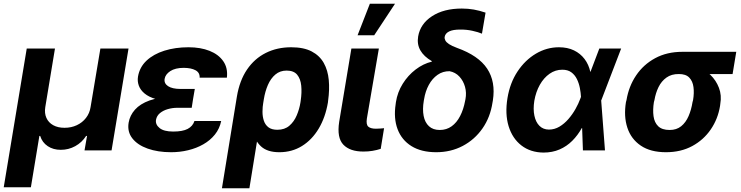

<svg xmlns="http://www.w3.org/2000/svg" viewBox="-54 -806 3969 1029"><path d="M-34 197.7 89.3 -545.9H240.6L188.7 -232Q183.4 -199.2 194.7 -174.1Q206 -149 231 -135.1Q256.1 -121.1 291.8 -121.1Q328.1 -121.1 357.8 -135.1Q387.5 -149 406.9 -174.1Q426.4 -199.2 431.4 -232L484 -545.9H634.8L543.9 0H399L412.5 -77.5H407.6Q385.2 -42.5 349.2 -22.7Q313.3 -2.9 271.7 -3.1Q231.4 -2.9 201.8 -22.7Q172.2 -42.5 161.3 -77.5H157L111.5 197.7Z M872.9 -285.9H982.4L973.4 -228.3H896.3Q869.9 -228.3 845.2 -221.1Q820.5 -214 803.3 -199.8Q786.1 -185.6 782 -163.5Q778.3 -138.1 801.6 -119.5Q824.8 -100.9 874.2 -101Q924.7 -100.9 951.9 -115.2Q979.1 -129.6 988.1 -157.4H1131.4Q1122.9 -116.2 1097.7 -84.9Q1072.6 -53.6 1035.6 -32.6Q998.7 -11.5 954.4 -0.9Q910.2 9.8 863.1 9.8Q791.6 9.8 737.3 -9.6Q683 -28.9 655.2 -64.6Q627.4 -100.2 635.4 -148.6Q641.9 -187.3 669.4 -218.3Q697 -249.3 747.5 -267.6Q798 -285.9 872.9 -285.9ZM978.9 -264.6H869.3Q817 -264.6 779.9 -275.6Q742.9 -286.5 720.7 -305.1Q698.5 -323.6 690 -347Q681.5 -370.4 685.5 -395.1Q694 -445.9 731.2 -480.9Q768.5 -515.9 826.8 -534.3Q885.2 -552.7 956.4 -552.7Q1020.8 -552.7 1069.1 -533.5Q1117.5 -514.3 1142.7 -477.8Q1168 -441.4 1161.9 -389.8H1016Q1017.3 -416.9 993.8 -429.5Q970.3 -442.2 930.3 -442.4Q885 -442.2 858.6 -424.9Q832.3 -407.5 828.3 -383.4Q824.4 -359.1 846.6 -344.3Q868.8 -329.5 912.9 -329.3H990Z M1135.4 203.1 1215.6 -288.5Q1229.9 -374.2 1269.9 -433.2Q1310 -492.1 1370.6 -522.4Q1431.2 -552.7 1506.4 -552.7Q1573.6 -552.7 1616.3 -530.4Q1658.9 -508.1 1681.1 -468.7Q1703.2 -429.2 1708 -377.4Q1712.8 -325.6 1704.5 -266.8L1703.5 -257Q1689.9 -176.9 1654.1 -116.8Q1618.2 -56.8 1564.5 -23.5Q1510.7 9.8 1443 9.8Q1379.3 9.8 1345.6 -20.8Q1311.8 -51.5 1298.9 -106.2Q1286 -160.9 1285.2 -233L1357.2 -257.8Q1352.8 -233 1352.8 -207.1Q1352.8 -181.2 1360 -159.3Q1367.2 -137.3 1384.5 -123.9Q1401.9 -110.5 1432.4 -110.5Q1471.8 -110.5 1496.9 -132.3Q1522.1 -154 1536.3 -187.7Q1550.6 -221.5 1556.2 -257L1557.6 -266.8Q1564.1 -310.4 1560.4 -347.1Q1556.7 -383.7 1538.5 -405.7Q1520.2 -427.7 1482 -427.7Q1446.8 -427.7 1421.9 -406.7Q1397 -385.7 1381.8 -350.8Q1366.7 -315.9 1360 -274.2L1282.6 203.1Z M1829.2 -545.9H1976.5L1912.2 -170.5Q1907.3 -138.3 1919.9 -127.2Q1932.5 -116.2 1960.8 -116.2Q1974.5 -116.2 1985 -117.2Q1995.4 -118.2 2004.4 -118.9L1986.4 -8.2Q1966.3 -1.6 1942.5 2.4Q1918.8 6.4 1893.5 6.2Q1821.8 6.4 1786.2 -30.6Q1750.7 -67.6 1763.8 -152.9ZM1862.4 -617 1928.2 -785.9H2063L1951.5 -617Z M2187 -610.5Q2198.6 -678.5 2261.6 -719.3Q2324.5 -760.2 2421 -760.2Q2455 -760.2 2485.2 -754.8Q2515.3 -749.5 2548.3 -738.3L2529 -625.6Q2509.5 -633.9 2478.4 -640.8Q2447.3 -647.8 2413.6 -647.5Q2373.7 -647.8 2353.1 -637.5Q2332.4 -627.2 2329.2 -608.6Q2327.6 -599.1 2332.7 -589.3Q2337.7 -579.4 2352.6 -569.5Q2367.6 -559.7 2395.2 -549.4Q2510.4 -508.2 2556.8 -438.2Q2603.2 -368.2 2587.4 -267L2585.4 -256.1Q2573.6 -177.7 2531.9 -117.8Q2490.2 -57.9 2426.3 -24.1Q2362.3 9.8 2283.7 9.8Q2203.8 9.8 2151.2 -22.9Q2098.6 -55.7 2076.8 -113.7Q2054.9 -171.7 2066.5 -247.9L2067.9 -258.8Q2076.2 -311.8 2104.3 -356.9Q2132.4 -402 2173.3 -433.3Q2214.3 -464.6 2260.1 -475.6V-478.5Q2217.9 -503 2199 -535.9Q2180.1 -568.8 2187 -610.5ZM2218.8 -274 2217.3 -266Q2209.6 -220.5 2216.4 -185.1Q2223.2 -149.6 2245 -129.5Q2266.7 -109.4 2302.8 -109.4Q2339 -109.4 2366.4 -129.1Q2393.8 -148.7 2411.9 -184Q2430.1 -219.2 2438.6 -264.8L2440.5 -274Q2447.1 -308.9 2438.1 -341Q2429.1 -373 2407.9 -395.8Q2386.6 -418.5 2355.6 -424.4Q2319.4 -424.9 2291 -404.9Q2262.6 -385 2244.1 -350.9Q2225.6 -316.9 2218.8 -274Z M2859 11.7Q2788.8 11 2740.4 -26.5Q2692 -64 2671.8 -129.8Q2651.7 -195.6 2665.8 -280.7Q2679.1 -361.8 2719.7 -423Q2760.3 -484.2 2818.3 -518.5Q2876.3 -552.7 2941.4 -552.7Q2987.7 -552.7 3022.1 -536Q3056.5 -519.3 3078.9 -489.7Q3101.2 -460.1 3109.8 -420.9L3156.2 -424.4L3167.8 -269.7L3188.3 0H3070.1L3060 -283.2Q3058.7 -308.5 3053.7 -334.5Q3048.6 -360.5 3037.6 -382.7Q3026.6 -404.9 3007.7 -418.7Q2988.8 -432.4 2959.6 -432.4Q2922.1 -432.4 2891.2 -410.6Q2860.3 -388.9 2839.1 -351.4Q2818 -313.9 2809.6 -265.6Q2802.6 -220.9 2810 -186.1Q2817.3 -151.3 2837.2 -131.5Q2857.1 -111.7 2887.9 -111.5Q2917.9 -111.5 2944.3 -127.2Q2970.7 -143 2992.4 -168.1Q3014.2 -193.3 3030.3 -221.9Q3046.4 -250.5 3055.7 -276.2L3158 -545.9H3275L3169.7 -271.5L3107.6 -124.2L3063.9 -119.5Q3042.8 -81.2 3013.1 -51.5Q2983.5 -21.8 2945.1 -5.1Q2906.6 11.6 2859 11.7Z M3300.7 -258.8 3303.6 -269.5Q3315.8 -343.4 3355.2 -401.8Q3394.5 -460.3 3457.5 -494.3Q3520.5 -528.3 3603 -528.3Q3613.2 -521.9 3621.1 -505.7Q3629.1 -489.6 3643.4 -472.8Q3657.7 -456 3686.6 -446.5Q3723.1 -433.9 3753.4 -404.7Q3783.7 -375.5 3799.1 -335.3Q3814.5 -295.1 3806.3 -249L3805 -238.3Q3793.8 -168.7 3755.3 -112.4Q3716.8 -56.1 3655.8 -23.1Q3594.8 9.8 3515.1 9.8Q3432.2 9.8 3380.3 -25.5Q3328.3 -60.7 3308.3 -121.5Q3288.2 -182.3 3300.7 -258.8ZM3453.4 -269.5 3450.5 -258.8Q3443.9 -217.5 3448.5 -183.5Q3453 -149.5 3473.6 -129.4Q3494.2 -109.4 3534.9 -109.4Q3571.8 -109.4 3596.6 -129.4Q3621.5 -149.5 3636.2 -183.5Q3651 -217.5 3657.5 -258.8L3660.4 -269.5Q3666.8 -307.5 3662.6 -339.3Q3658.5 -371.1 3639.9 -390.3Q3621.3 -409.5 3583.9 -409.2Q3544.6 -409.5 3517.8 -390.3Q3490.9 -371.1 3475.3 -339.3Q3459.8 -307.5 3453.4 -269.5ZM3891.9 -528.3 3872.2 -409.2H3583.9L3603 -528.3Z"/></svg>

Font: Inter Tight
Style: Italic
Weight: 400
Italic angle: -9.39999°
Designer: Rasmus Andersson
Foundry: rsms
Version: Version 3.002